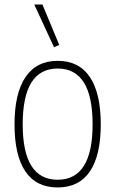

<svg xmlns="http://www.w3.org/2000/svg" viewBox="-20 -818 508 846"><path d="M234 8Q140 8 92 -62.5Q44 -133 44 -270Q44 -407 92.5 -478.5Q141 -550 234 -550Q328 -550 376 -478.5Q424 -407 424 -270Q424 -133 376 -62.5Q328 8 234 8ZM234 -26Q388 -26 388 -270Q388 -516 234 -516Q80 -516 80 -270Q80 -26 234 -26ZM218 -610 131 -798H167L241 -620Z"/></svg>

Font: Encode Sans Compressed
Style: Thin
Weight: 100
Designer: Pablo Impallari, Andres Torresi
Foundry: Pablo Impallari, Andres Torresi
Version: Version 1.000; ttfautohint (v1.00) -l 8 -r 50 -G 200 -x 14 -